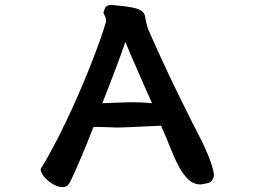

<svg xmlns="http://www.w3.org/2000/svg" viewBox="-20 -700 1040 779"><path d="M844.7 -10.7Q847.7 1.5 847.7 10.3Q847.7 19 844.2 25.4Q837.9 38.6 828.1 41.5Q820.8 44.4 795.4 48.3H794.9Q764.2 48.3 742.7 26.9Q721.2 5.4 703.4 -28.8Q685.5 -63 669.2 -105.2Q652.8 -147.5 633.3 -189.9Q508.3 -184.1 486.8 -183.3Q465.3 -182.6 452.4 -182.6Q439.5 -182.6 425.3 -183.6Q393.1 -185.1 359.4 -185.1Q305.2 -46.9 269.5 27.8Q259.3 49.8 251.5 54.4Q243.7 59.1 234.4 59.1Q218.3 59.1 203.6 51.8Q183.1 42 167 25.9Q147 5.9 145 -12.2V-14.2Q194.3 -94.2 249 -209Q299.3 -314.5 346.7 -433.1Q391.6 -546.9 410.6 -613.3Q410.6 -624 407.5 -631.1Q404.3 -638.2 399.4 -647.9Q403.3 -657.7 404.5 -662.6Q405.8 -667.5 406.2 -668.5Q411.1 -678.2 429.7 -680.2Q487.3 -675.3 515.1 -669.9Q547.4 -663.6 559.1 -651.9Q567.9 -642.6 569.3 -629.9Q570.8 -617.2 576.7 -596.7Q577.6 -589.4 590.1 -561Q602.5 -532.7 621.6 -490.7Q667 -390.1 713.4 -296.9L761.2 -200.7Q784.2 -154.8 801.8 -121.6L812.5 -97.7Q835.4 -47.4 844.7 -10.7ZM516.6 -285.2Q554.2 -285.2 596.7 -281.7Q575.7 -328.1 558.8 -367.2Q542 -406.2 527.8 -438Q506.8 -484.4 488.8 -530.3Q454.1 -429.2 395 -281.2L489.7 -284.7Q502.9 -285.2 516.6 -285.2Z"/></svg>

Font: Bakudai
Style: Medium
Weight: 500
Version: Version 1.48